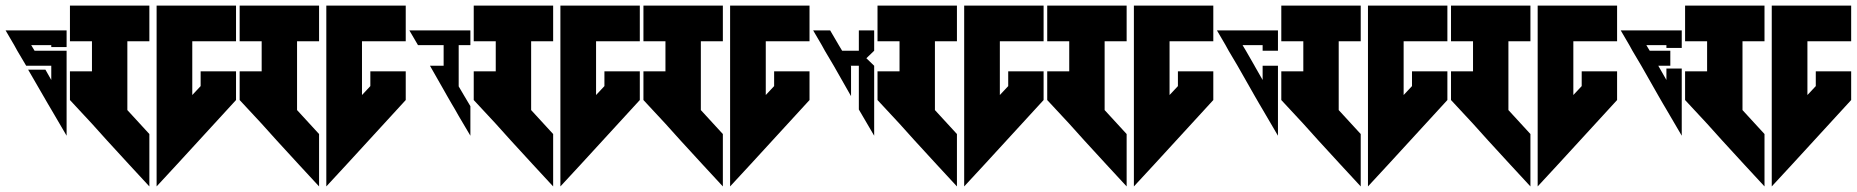

<svg xmlns="http://www.w3.org/2000/svg" viewBox="-20 -717 6663 689"><path d="M0 -608 31 -555 42 -535 74 -481H135H164V-430L143 -467H81L136 -372L151 -346L164 -324L219 -230V-283V-481V-535H164H104L92 -555H154H164V-548H219V-555V-608H164H123H61Z M231 -697V-569H310V-461H231V-358L310 -273L319 -263L364 -213L442 -128L516 -48V-236L437 -322V-569H516V-697ZM542 -697V-569V-236V-48L616 -128L827 -358V-461H700V-408L670 -376V-569H827V-697H670Z M840 -697V-569H919V-461H840V-358L919 -273L928 -263L973 -213L1051 -128L1125 -48V-236L1046 -322V-569H1125V-697ZM1151 -697V-569V-236V-48L1225 -128L1436 -358V-461H1309V-408L1279 -376V-569H1436V-697H1279Z M1449 -608 1480 -555H1541H1572V-535V-481H1523L1572 -395L1585 -372L1600 -346L1613 -324L1626 -301L1668 -230V-336L1646 -373L1626 -407V-555H1668V-608H1626H1613H1572H1510Z M1680 -697V-569H1759V-461H1680V-358L1759 -273L1768 -263L1813 -213L1891 -128L1965 -48V-236L1886 -322V-569H1965V-697ZM1991 -697V-569V-236V-48L2065 -128L2276 -358V-461H2149V-408L2119 -376V-569H2276V-697H2119Z M2289 -697V-569H2368V-461H2289V-358L2368 -273L2377 -263L2422 -213L2500 -128L2574 -48V-236L2495 -322V-569H2574V-697ZM2600 -697V-569V-236V-48L2674 -128L2885 -358V-461H2758V-408L2728 -376V-569H2885V-697H2728Z M2898 -608 2929 -555 2940 -535 2972 -481 3034 -372V-479L3033 -481H3062V-377V-324L3117 -230V-283V-481L3089 -508L3117 -535V-555V-608H3062V-555V-535H3002L2990 -555L2959 -608Z M3129 -697V-569H3208V-461H3129V-358L3208 -273L3217 -263L3262 -213L3340 -128L3414 -48V-236L3335 -322V-569H3414V-697ZM3440 -697V-569V-236V-48L3514 -128L3725 -358V-461H3598V-408L3568 -376V-569H3725V-697H3568Z M4049 -697V-569V-236V-48L4123 -128L4334 -358V-461H4207V-408L4177 -376V-569H4334V-697H4177ZM3738 -697V-569H3817V-461H3738V-358L3817 -273L3826 -263L3871 -213L3949 -128L4023 -48V-236L3944 -322V-569H4023V-697Z M4347 -608 4378 -555 4389 -535 4421 -481 4483 -372 4498 -346 4511 -324 4566 -230V-283V-481H4511V-430L4483 -479L4482 -481L4451 -535L4439 -555H4501H4511V-535H4566V-555V-608H4511H4470H4408Z M4578 -697V-569H4657V-461H4578V-358L4657 -273L4666 -263L4711 -213L4789 -128L4863 -48V-236L4784 -322V-569H4863V-697ZM4889 -697V-569V-236V-48L4963 -128L5174 -358V-461H5047V-408L5017 -376V-569H5174V-697H5017Z M5187 -697V-569H5266V-461H5187V-358L5266 -273L5275 -263L5320 -213L5398 -128L5472 -48V-236L5393 -322V-569H5472V-697ZM5498 -697V-569V-236V-48L5572 -128L5783 -358V-461H5656V-408L5626 -376V-569H5783V-697H5626Z M5796 -608 5827 -555 5838 -535 5870 -481 5932 -372 5947 -346 5960 -324 6015 -230V-283V-471H5960V-430L5932 -479L5931 -481H5974V-535H5900L5888 -555H5950H5960V-545H6015V-555V-608H5960H5919H5857Z M6027 -697V-569H6106V-461H6027V-358L6106 -273L6115 -263L6160 -213L6238 -128L6312 -48V-236L6233 -322V-569H6312V-697ZM6338 -697V-569V-236V-48L6412 -128L6623 -358V-461H6496V-408L6466 -376V-569H6623V-697H6466Z"/></svg>

Font: ABC-Triangle-Monogram
Style: Regular
Weight: 400
Designer: Sadat Fauzi
Foundry: Intuisi Creative
Version: Version 001.000